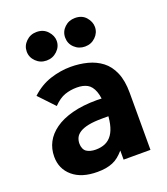

<svg xmlns="http://www.w3.org/2000/svg" viewBox="-129 -771 758 873"><g transform="rotate(-20 250.0 -334.5)"><path d="M193 12Q117 12 74 -24.5Q31 -61 31 -120Q31 -158 47.5 -189.5Q64 -221 97.5 -245Q131 -269 182 -282.5Q233 -296 301 -296Q307 -296 317 -295.5Q327 -295 339 -295Q351 -295 361 -294L364 -208Q356 -209 343.5 -209Q331 -209 318 -209Q305 -209 297 -209Q255 -209 228.5 -203.5Q202 -198 186.5 -188Q171 -178 165 -165Q159 -152 159 -137Q159 -124 163.5 -113.5Q168 -103 176 -97.5Q184 -92 195.5 -89Q207 -86 220 -86Q247 -86 267 -95Q287 -104 300.5 -123.5Q314 -143 320.5 -173.5Q327 -204 327 -246Q327 -301 316 -330Q305 -359 285 -370Q265 -381 235 -381Q204 -381 176.5 -371.5Q149 -362 121 -333L50 -408Q92 -447 141.5 -463Q191 -479 240 -479Q283 -479 321.5 -469Q360 -459 389.5 -436.5Q419 -414 436 -374.5Q453 -335 453 -276V0H323V-44Q310 -29 296.5 -18Q283 -7 267 -0.5Q251 6 233 9Q215 12 193 12ZM149 -543Q119 -543 98 -563.5Q77 -584 77 -612Q77 -640 98 -660.5Q119 -681 149 -681Q182 -681 202 -659Q222 -637 222 -612Q222 -584 200.5 -563.5Q179 -543 149 -543ZM335 -543Q305 -543 284 -563Q263 -583 263 -612Q263 -641 284 -661Q305 -681 335 -681Q369 -681 388 -659Q407 -637 407 -612Q407 -584 386 -563.5Q365 -543 335 -543Z"/></g></svg>

Font: Inconsolata ExtraBold
Style: Regular
Weight: 800
Designer: Raph Levien, Cyreal, Brenton Simpson
Foundry: Raph Levien, Cyreal, Google
Version: Version 3.001